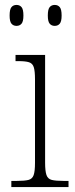

<svg xmlns="http://www.w3.org/2000/svg" viewBox="-20 -759 306 779"><path d="M26 0V-25H48Q80 -25 95.5 -29Q111 -33 116.5 -48.5Q122 -64 122 -98V-437Q122 -471 117 -486.5Q112 -502 97.5 -506.5Q83 -511 55 -511H43V-536H163V-99Q163 -65 168.5 -49Q174 -33 190 -29Q206 -25 238 -25H258V0ZM202 -654Q189 -654 181.5 -663Q174 -672 174 -696Q174 -721 181.5 -730Q189 -739 202 -739Q215 -739 222.5 -730Q230 -721 230 -696Q230 -672 222.5 -663Q215 -654 202 -654ZM47 -654Q34 -654 26.5 -663Q19 -672 19 -696Q19 -721 26.5 -730Q34 -739 47 -739Q60 -739 67.5 -730Q75 -721 75 -696Q75 -672 67.5 -663Q60 -654 47 -654Z"/></svg>

Font: Noto Serif Lao SemiCondensed ExtraLight
Style: Regular
Weight: 200
Width: 4
Designer: Monotype Design Team
Foundry: Monotype Imaging Inc.
Version: Version 2.003; ttfautohint (v1.8.4.7-5d5b)